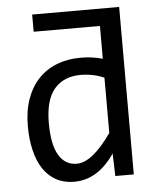

<svg xmlns="http://www.w3.org/2000/svg" viewBox="-51 -734 652 788"><g transform="rotate(-5 275.0 -340.5)"><path d="M53.2 -234.9Q53.2 -297.4 70.3 -345.9Q87.4 -394.5 118.9 -428Q150.4 -461.4 194.6 -478.8Q238.8 -496.1 293 -496.1Q316.4 -496.1 339.1 -493.2Q361.8 -490.2 383.8 -483.9V-619.1H110.8V-689.9H469.2V0H393.1L390.1 -92.8Q354.5 -41 313 -16.1Q271.5 8.8 223.1 8.8Q181.2 8.8 149.2 -8.8Q117.2 -26.4 95.9 -58.3Q74.7 -90.3 64 -135.3Q53.2 -180.2 53.2 -234.9ZM140.1 -240.2Q140.1 -151.4 166.3 -107.7Q192.4 -64 240.2 -64Q272.5 -64 308.3 -92.8Q344.2 -121.6 383.8 -178.2V-405.8Q362.8 -415.5 337.4 -420.7Q312 -425.8 287.1 -425.8Q217.8 -425.8 179 -380.9Q140.1 -335.9 140.1 -240.2Z"/></g></svg>

Font: Code New Roman
Style: Regular
Weight: 400
Monospace: yes
Designer: Sam Radian
Foundry: Code New Roman
Version: Version 2.00 November 29, 2014